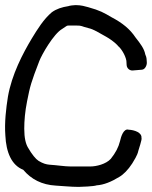

<svg xmlns="http://www.w3.org/2000/svg" viewBox="-35 -713 595 752"><path d="M469 -205C449 -211 439 -178 435 -160C429 -136 418 -115 399 -91C380 -70 342 -61 319 -61H241C219 -61 189 -66 158 -68C147 -69 134 -72 116 -83C105 -90 90 -108 74 -136C66 -150 60 -172 60 -209C60 -240 63 -276 71 -316C83 -377 87 -391 119 -474C128 -498 175 -581 209 -600C232 -614 220 -613 249 -613H264C288 -613 282 -610 311 -603C333 -598 350 -586 381 -569C395 -561 411 -550 425 -536C426 -535 426 -534 427 -533C438 -525 456 -498 460 -475L461 -458C462 -445 473 -436 485 -437L521 -440C534 -441 541 -459 540 -469L539 -483C539 -486 537 -494 534 -500C530 -522 515 -542 496 -566C474 -599 445 -623 401 -646C372 -663 357 -672 310 -685C298 -688 284 -693 261 -693C255 -693 237 -691 233 -689C207 -685 186 -678 168 -665C136 -638 112 -599 90 -563C54 -503 11 -421 -4 -334C-11 -290 -18 -233 -14 -182C-11 -117 10 -66 56 -48C87 -11 129 11 184 14C206 15 241 19 273 19C281 19 334 17 343 13C372 11 401 -1 432 -20C448 -29 467 -48 483 -73C489 -84 503 -103 507 -123C507 -124 523 -171 519 -172C522 -194 491 -204 469 -205Z"/></svg>

Font: Reckless Catfish
Style: Fax
Weight: 400
Foundry: Cannot Into Space Fonts
Version: Version 0.2894